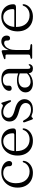

<svg xmlns="http://www.w3.org/2000/svg" viewBox="1196 -1712 526 2958"><g transform="rotate(-90 1459.0 -233.0)"><path d="M457.5 -353Q457.5 -334 446 -321.5Q434.5 -309 416 -309Q398 -309 387.5 -320Q377 -331 377 -349.5V-364.5Q377 -400 348.5 -423Q320 -446 270 -446Q224.5 -446 189.8 -421.2Q155 -396.5 135.2 -352.8Q115.5 -309 115.5 -251Q115.5 -149.5 166 -94.8Q216.5 -40 295 -40Q347.5 -40 385.5 -66.8Q423.5 -93.5 435 -133.5Q441.5 -146 450.5 -146Q461.5 -146 460.5 -131.5Q456.5 -91.5 431.5 -59.2Q406.5 -27 366.2 -8Q326 11 275 11Q206.5 11 155.2 -18.5Q104 -48 75.8 -101Q47.5 -154 47.5 -226Q47.5 -295.5 76.8 -352Q106 -408.5 158.8 -442Q211.5 -475.5 282 -475.5Q336 -475.5 375.5 -458.2Q415 -441 436.2 -413Q457.5 -385 457.5 -353Z M959.5 -289Q959.5 -249.5 912 -249.5H609.5Q610 -148 660 -94Q710 -40 789 -40Q844 -40 883.8 -67Q923.5 -94 935 -135Q941.5 -147.5 949.5 -147.5Q961 -147.5 960.5 -132Q956.5 -92.5 930.8 -60Q905 -27.5 863.2 -8.2Q821.5 11 769.5 11Q700.5 11 649.2 -18.5Q598 -48 569.8 -101Q541.5 -154 541.5 -226Q541.5 -296.5 569.5 -353Q597.5 -409.5 648.8 -442.5Q700 -475.5 769.5 -475.5Q826 -475.5 868.8 -452Q911.5 -428.5 935.5 -386.5Q959.5 -344.5 959.5 -289ZM761 -446Q698.5 -446 657.5 -399.2Q616.5 -352.5 610.5 -275.5H860.5Q885 -275.5 885 -296.5Q885 -364 851.2 -405Q817.5 -446 761 -446Z M1212 -446.5Q1172 -446.5 1147.8 -424.5Q1123.5 -402.5 1123.5 -367.5Q1123.5 -334 1148.8 -311Q1174 -288 1245.5 -268.5Q1338 -245 1374 -206.8Q1410 -168.5 1410 -119.5Q1410 -62 1368 -25.5Q1326 11 1249.5 11Q1206.5 11 1183.5 0.2Q1160.5 -10.5 1145 -10.5Q1135.5 -10.5 1130.8 -5Q1126 0.5 1122 5.8Q1118 11 1110 11Q1101 11 1095.5 -3.5L1055.5 -113.5Q1048 -135 1062 -140.5Q1075 -145.5 1084 -130Q1116.5 -64.5 1158.5 -41.5Q1200.5 -18.5 1247 -18.5Q1299 -18.5 1325 -40.8Q1351 -63 1351 -100.5Q1351 -133 1324.5 -158.5Q1298 -184 1221 -204.5Q1134.5 -226.5 1100.2 -261.2Q1066 -296 1066 -350.5Q1066 -404.5 1105 -440Q1144 -475.5 1212 -475.5Q1240.5 -475.5 1259.2 -469.5Q1278 -463.5 1290 -457.5Q1302 -451.5 1311 -451.5Q1321.5 -451.5 1326.2 -457.5Q1331 -463.5 1335 -469.5Q1339 -475.5 1346 -475.5Q1355 -475.5 1358 -462.5L1391 -358.5Q1394.5 -346.5 1394.2 -337.8Q1394 -329 1385.5 -326Q1373 -322 1362.5 -343Q1336 -398 1296 -422.2Q1256 -446.5 1212 -446.5Z M1514.5 -103.5Q1514.5 -159.5 1564.8 -197Q1615 -234.5 1703.5 -234.5Q1733 -234.5 1759.2 -229.5Q1785.5 -224.5 1807.5 -216.5V-346Q1807.5 -397.5 1781.8 -424.2Q1756 -451 1709 -451Q1662.5 -451 1640.5 -432Q1618.5 -413 1618.5 -387.5V-353.5Q1618.5 -335.5 1606.8 -325.8Q1595 -316 1575.5 -316Q1558 -316 1548.2 -326.2Q1538.5 -336.5 1538.5 -354Q1538.5 -384 1560.8 -411.8Q1583 -439.5 1624.2 -457.2Q1665.5 -475 1722.5 -475Q1801 -475 1839.2 -439.2Q1877.5 -403.5 1877.5 -343.5V-62.5Q1877.5 -28.5 1902 -28.5Q1916 -28.5 1921.2 -34.5Q1926.5 -40.5 1930.5 -46.5Q1936 -54 1941.5 -54Q1949.5 -54 1949.5 -42.5Q1949.5 -24.5 1932.2 -6.8Q1915 11 1882 11Q1814.5 11 1811 -53Q1780 -22 1739 -5.5Q1698 11 1654 11Q1592.5 11 1553.5 -19.5Q1514.5 -50 1514.5 -103.5ZM1589 -114Q1589 -71 1615 -48Q1641 -25 1680.5 -25Q1753.5 -25 1807.5 -79.5V-192Q1786 -200 1762.8 -205.2Q1739.5 -210.5 1712.5 -210.5Q1654.5 -210.5 1621.8 -184.5Q1589 -158.5 1589 -114Z M2165 -450 2167 -361.5Q2186.5 -416.5 2222.5 -446Q2258.5 -475.5 2299 -475.5Q2342 -475.5 2366 -452.8Q2390 -430 2390 -392.5Q2390 -368 2379 -354.5Q2368 -341 2351 -341Q2313 -341 2313 -380.5V-396Q2313 -432 2275 -432Q2249 -432 2224.5 -412Q2200 -392 2184 -352.8Q2168 -313.5 2168 -255V-58Q2168 -36 2193 -32.5L2240.5 -27Q2258.5 -24.5 2258.5 -12.5Q2258.5 0 2240 0H2049Q2031.5 0 2031.5 -12.5Q2031.5 -22 2047.5 -26L2075 -31.5Q2097.5 -36 2097.5 -58V-391.5Q2097.5 -410 2081.5 -411L2040 -412Q2025 -413 2025 -422.5Q2025 -431.5 2041.5 -437L2113 -461.5Q2128 -466.5 2135.8 -468.2Q2143.5 -470 2148.5 -470Q2164 -470 2165 -450Z M2872.5 -289Q2872.5 -249.5 2825 -249.5H2522.5Q2523 -148 2573 -94Q2623 -40 2702 -40Q2757 -40 2796.8 -67Q2836.5 -94 2848 -135Q2854.5 -147.5 2862.5 -147.5Q2874 -147.5 2873.5 -132Q2869.5 -92.5 2843.8 -60Q2818 -27.5 2776.2 -8.2Q2734.5 11 2682.5 11Q2613.5 11 2562.2 -18.5Q2511 -48 2482.8 -101Q2454.5 -154 2454.5 -226Q2454.5 -296.5 2482.5 -353Q2510.5 -409.5 2561.8 -442.5Q2613 -475.5 2682.5 -475.5Q2739 -475.5 2781.8 -452Q2824.5 -428.5 2848.5 -386.5Q2872.5 -344.5 2872.5 -289ZM2674 -446Q2611.5 -446 2570.5 -399.2Q2529.5 -352.5 2523.5 -275.5H2773.5Q2798 -275.5 2798 -296.5Q2798 -364 2764.2 -405Q2730.5 -446 2674 -446Z"/></g></svg>

Font: Fraunces 9pt S000 Light
Style: Regular
Weight: 300
Version: Version 1.000; ttfautohint (v1.8.3)